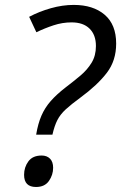

<svg xmlns="http://www.w3.org/2000/svg" viewBox="-20 -744 491 778"><path d="M126.5 -198.2Q133.8 -242.7 147.7 -274.9Q161.6 -307.1 185.3 -334.2Q209 -361.3 245.6 -389.6Q277.8 -414.1 305.9 -437.7Q334 -461.4 351.3 -490Q368.7 -518.6 368.7 -557.6Q368.7 -602.5 343 -627.9Q317.4 -653.3 270 -653.3Q232.9 -653.3 196.8 -641.4Q160.6 -629.4 127.4 -613.3L98.1 -675.8Q138.7 -697.3 186 -710.7Q233.4 -724.1 278.8 -724.1Q357.4 -724.1 404.1 -684.3Q450.7 -644.5 450.7 -567.4Q450.7 -498.5 413.1 -449.2Q375.5 -399.9 306.6 -349.1Q268.6 -321.3 246.3 -300.8Q224.1 -280.3 212.4 -257.3Q200.7 -234.4 192.4 -198.2ZM126 13.7Q77.6 13.7 77.6 -35.6Q77.6 -66.4 95 -90.1Q112.3 -113.8 148.9 -113.8Q169.9 -113.8 182.6 -101.1Q195.3 -88.4 195.3 -64Q195.3 -35.2 178.2 -10.7Q161.1 13.7 126 13.7Z"/></svg>

Font: Open Sans
Style: Italic
Weight: 400
Italic angle: -12°
Designer: Monotype Design Team
Foundry: Monotype Imaging Inc.
Version: Version 3.000; ttfautohint (v1.8.4)